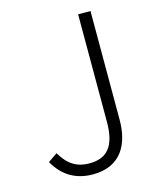

<svg xmlns="http://www.w3.org/2000/svg" viewBox="-112 -808 739 899"><g transform="rotate(-15 258.0 -358.0)"><path d="M227 13C362 13 413 -82 413 -202V-729H353V-208C353 -92 312 -41 224 -41C166 -41 123 -65 87 -127L42 -96C82 -25 143 13 227 13Z"/></g></svg>

Font: Noto Sans CJK SC Light
Style: Regular
Weight: 300
Designer: Ryoko NISHIZUKA 西塚涼子 (kana, bopomofo & ideographs); Paul D. Hunt (Latin, Greek & Cyrillic); Sandoll Communications 산돌커뮤니
Foundry: Adobe
Version: Version 2.004;hotconv 1.0.118;makeotfexe 2.5.65603